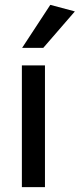

<svg xmlns="http://www.w3.org/2000/svg" viewBox="-20 -770 328 790"><path d="M165 -501V0H70V-501ZM71 -573 187 -750 288 -723 158 -573Z"/></svg>

Font: Livvic Medium
Style: Regular
Weight: 500
Designer: Jacques Le Bailly, Baron von Fonthausen
Version: Version 1.001; ttfautohint (v1.8.2)